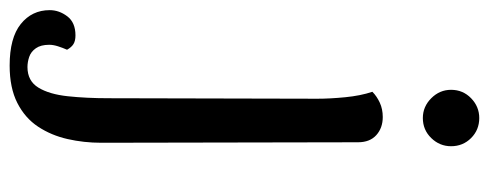

<svg xmlns="http://www.w3.org/2000/svg" viewBox="-406 -438 989 388"><g transform="rotate(90 88.0 -243.5)"><path d="M26 231Q-30 231 -58 208.5Q-86 186 -86 150Q-86 131 -73.5 114.5Q-61 98 -35 98Q-24 98 -17.5 102Q-11 106 -6 115Q-10 124 -13 133.5Q-16 143 -16 151Q-16 168 -9 178Q-2 188 8.5 191.5Q19 195 29 195Q57 195 70.5 173Q84 151 88 113.5Q92 76 92 31L93 -391Q93 -416 90 -447Q87 -478 79 -502Q88 -511 101 -517Q114 -523 130 -523Q152 -523 166.5 -510Q181 -497 181 -473L182 46Q182 81 174.5 114Q167 147 149.5 173.5Q132 200 101.5 215.5Q71 231 26 231ZM132 -604Q109 -604 92 -621Q75 -638 75 -661Q75 -685 92 -701.5Q109 -718 132 -718Q156 -718 172.5 -701.5Q189 -685 189 -661Q189 -638 172.5 -621Q156 -604 132 -604Z"/></g></svg>

Font: Arima Thin Medium
Style: Regular
Weight: 500
Version: Version 1.100